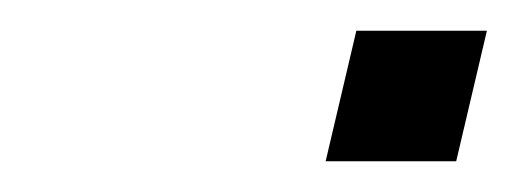

<svg xmlns="http://www.w3.org/2000/svg" viewBox="-20 -493 337 125"><path d="M192 -388 212 -473H297L277 -388Z"/></svg>

Font: Coval
Style: ExtraLight Italic
Weight: 200
Foundry: Context Ltd
Version: Version 001.000